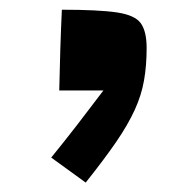

<svg xmlns="http://www.w3.org/2000/svg" viewBox="-20 -212 402 397"><path d="M107.9 -191.9Q184.1 -191.9 221.7 -186.3Q259.3 -180.7 271.2 -163.8Q283.2 -147 283.2 -112.8Q283.2 -76.2 277.8 -45.7Q272.5 -15.1 258.5 15.4Q244.6 45.9 220 81.8Q195.3 117.7 157.2 165.5L85.9 113.8Q113.3 80.1 139.4 46.4Q165.5 12.7 193.8 -24.9H102.5Q103.5 -67.9 104.7 -109.6Q106 -151.4 107.9 -191.9Z"/></svg>

Font: Pinar-DS3-FD ExtraBold
Style: Regular
Weight: 800
Designer: Amin Abedi
Version: Version 3.000